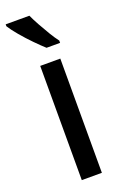

<svg xmlns="http://www.w3.org/2000/svg" viewBox="-166 -876 539 853"><g transform="rotate(-20 103.0 -449.0)"><path d="M159 -66H64V-606H159ZM95 -832Q105 -810 120.5 -782Q136 -754 152 -727.5Q168 -701 182 -683V-672H118Q99 -689 72 -716.5Q45 -744 20.5 -773Q-4 -802 -17 -823V-832Z"/></g></svg>

Font: Noto Sans Malayalam UI ExtraCondensed Medium
Style: Regular
Weight: 500
Width: 2
Designer: Jelle Bosma - Monotype Design Team
Foundry: Monotype Imaging Inc.
Version: Version 2.104; ttfautohint (v1.8.4.7-5d5b)